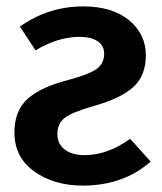

<svg xmlns="http://www.w3.org/2000/svg" viewBox="-20 -564 504 599"><path d="M240 -544Q330 -544 382.5 -501Q435 -458 435 -391Q435 -329 397 -293.5Q359 -258 275 -234Q204 -214 181.5 -196Q159 -178 159 -146Q159 -115 182 -97.5Q205 -80 243 -80Q316 -80 386 -131L450 -60Q365 15 238 15Q149 15 87 -29Q25 -73 25 -151Q25 -219 66.5 -256Q108 -293 195 -315Q261 -333 283 -350Q305 -367 305 -397Q305 -421 285 -435Q265 -449 228 -449Q161 -449 91 -407L42 -481Q131 -544 240 -544Z"/></svg>

Font: FiraGO Medium
Style: Regular
Weight: 500
Designer: bBox Type
Foundry: bBox Type GmbH
Version: Version 1.001;PS 001.001;hotconv 1.0.88;makeotf.lib2.5.64775